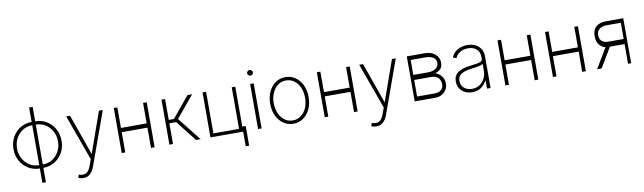

<svg xmlns="http://www.w3.org/2000/svg" viewBox="-47 -1402 7684 2292"><g transform="rotate(-10 3794.5 -256.0)"><path d="M329.5 186.1V11.4Q253.2 11.4 192.1 -25.7Q131 -62.9 95.3 -126.6Q59.7 -190.3 59.7 -269.9Q59.7 -350.5 95.3 -414.4Q131 -478.3 192.1 -515.4Q253.2 -552.6 329.5 -552.6V-727.3H372.5V-552.6Q448.9 -552.6 509.9 -515.4Q571 -478.3 606.7 -414.4Q642.4 -350.5 642.4 -269.9Q642.4 -190.3 606.7 -126.6Q571 -62.9 509.9 -25.7Q448.9 11.4 372.5 11.4V186.1ZM329.5 -28.8V-512.4Q263.5 -512.4 212.2 -479.4Q160.9 -446.4 131.7 -391.2Q102.6 -335.9 102.6 -269.9Q102.6 -204.2 131.7 -149.3Q160.9 -94.5 212.2 -61.6Q263.5 -28.8 329.5 -28.8ZM372.5 -28.8Q438.9 -28.8 490.1 -61.6Q541.2 -94.5 570.3 -149.3Q599.4 -204.2 599.4 -269.9Q599.4 -335.9 570.3 -391.2Q541.2 -446.4 490.1 -479.4Q438.9 -512.4 372.5 -512.4Z M823.2 214.5Q806.8 214.5 790.8 210.9Q774.9 207.4 762.1 201.7L774.9 163.7Q825.6 182.9 861.3 165.1Q897 147.4 919.4 85.2L947.4 7.5L747.5 -545.5H794L967.3 -55.8H970.9L1144.2 -545.5H1190.7L957.4 102.3Q915.5 215.2 823.2 214.5Z M1679 -296.9V-545.5H1723V0H1679V-245.4H1367.2V0H1324.2V-545.5H1367.2V-296.9Z M1902.3 0V-545.5H1945.7V-292.3H2008.5L2217.7 -545.5H2273.8L2056.5 -283.7L2280.2 0H2224.4L2028.4 -251.1H1945.7V0Z M2796.5 -545.5V0H2399.9V-545.5H2442.8V-41.2H2753.6V-545.5ZM2837.7 -61.1V177.2H2795.8V-61.1Z M2976.9 0V-545.5H3019.9V0ZM2998.6 -643.5Q2984.4 -643.5 2973.9 -653.4Q2963.4 -663.4 2963.4 -677.6Q2963.4 -691.4 2973.9 -701.5Q2984.4 -711.6 2998.6 -711.6Q3013.1 -711.6 3023.3 -701.5Q3033.4 -691.4 3033.4 -677.6Q3033.4 -663.4 3023.3 -653.4Q3013.1 -643.5 2998.6 -643.5Z M3404.5 11.4Q3337 11.4 3284.4 -25Q3231.9 -61.4 3201.7 -125.4Q3171.5 -189.3 3171.5 -271Q3171.5 -353 3201.7 -416.9Q3231.9 -480.8 3284.4 -517.2Q3337 -553.6 3404.5 -553.6Q3471.9 -553.6 3524.5 -517Q3577.1 -480.5 3607.2 -416.7Q3637.4 -353 3637.4 -271Q3637.4 -189.3 3607.2 -125.4Q3577.1 -61.4 3524.5 -25Q3471.9 11.4 3404.5 11.4ZM3404.5 -28.8Q3462 -28.8 3504.6 -61.1Q3547.2 -93.4 3570.8 -148.4Q3594.5 -203.5 3594.5 -271Q3594.5 -338.4 3570.8 -393.3Q3547.2 -448.2 3504.4 -480.6Q3461.6 -513.1 3404.5 -513.1Q3347.7 -513.1 3304.9 -480.6Q3262.1 -448.2 3238.3 -393.3Q3214.5 -338.4 3214.5 -271Q3214.5 -203.5 3238.1 -148.4Q3261.7 -93.4 3304.5 -61.1Q3347.3 -28.8 3404.5 -28.8Z M4139.9 -296.9V-545.5H4183.9V0H4139.9V-245.4H3828.1V0H3785.2V-545.5H3828.1V-296.9Z M4374.6 214.5Q4358.3 214.5 4342.3 210.9Q4326.3 207.4 4313.6 201.7L4326.3 163.7Q4377.1 182.9 4412.8 165.1Q4448.5 147.4 4470.9 85.2L4498.9 7.5L4299 -545.5H4345.5L4518.8 -55.8H4522.4L4695.7 -545.5H4742.2L4508.9 102.3Q4467 215.2 4374.6 214.5Z M4875.7 0V-545.5H5092Q5171.2 -545.5 5218.6 -504.6Q5266 -463.8 5266 -402.3Q5266 -348.7 5239 -323.3Q5212 -297.9 5174 -288.7Q5191.4 -283.7 5216.3 -267.8Q5241.1 -251.8 5260.1 -221.9Q5279.1 -192.1 5279.1 -144.5Q5279.1 -105.8 5260.1 -73Q5241.1 -40.1 5206.5 -20.1Q5171.9 0 5125.4 0ZM4913.7 -52.2H5125.4Q5176.1 -52.2 5204.9 -76.5Q5233.7 -100.9 5233.7 -143.1Q5233.7 -193.9 5204.9 -223.2Q5176.1 -252.5 5125.4 -252.8H4913.7ZM4913.7 -313.9H5090.2Q5151.3 -313.9 5186.4 -339Q5221.6 -364 5221.9 -407.3Q5221.6 -448.2 5187 -471.6Q5152.3 -495 5092 -495.4H4913.7Z M5572.8 11.7Q5525.9 11.7 5486.5 -7.1Q5447.1 -25.9 5423.5 -62.1Q5399.9 -98.4 5399.9 -150.2Q5399.9 -218.4 5449.4 -255.1Q5498.9 -291.9 5608 -305Q5649.5 -310 5682.2 -315Q5714.8 -320 5733.5 -330.1Q5752.1 -340.2 5752.1 -361.2V-383.9Q5752.1 -443.2 5714.5 -478.5Q5676.8 -513.8 5610.8 -513.8Q5552.6 -513.8 5512.4 -488.1Q5472.3 -462.4 5456.3 -421.9L5415.5 -437.1Q5438.9 -496.1 5492.7 -524.9Q5546.5 -553.6 5609.7 -553.6Q5658.4 -553.6 5700.6 -535.3Q5742.9 -517 5769.2 -478.9Q5795.5 -440.7 5795.5 -381V0H5752.1V-98.4H5748.9Q5727.6 -52.6 5682.7 -20.4Q5637.8 11.7 5572.8 11.7ZM5577.1 -28.4Q5628.2 -28.4 5667.8 -53.4Q5707.4 -78.5 5729.8 -122.2Q5752.1 -165.8 5752.1 -221.2V-301.5Q5735.1 -287.3 5693.7 -279.3Q5652.3 -271.3 5612.2 -266.7Q5522.7 -256 5483 -227.8Q5443.2 -199.6 5443.2 -148.8Q5443.2 -93 5481.5 -60.7Q5519.9 -28.4 5577.1 -28.4Z M6329.9 -296.9V-545.5H6373.9V0H6329.9V-245.4H6018.1V0H5975.1V-545.5H6018.1V-296.9Z M6906.2 -296.9V-545.5H6950.3V0H6906.2V-245.4H6594.5V0H6551.5V-545.5H6594.5V-296.9Z M7461.6 0V-238.6H7283.7L7141.7 0H7086.6L7231.2 -242.9Q7181.1 -253.9 7153.6 -293Q7126.1 -332 7126.1 -394.9Q7126.1 -467.3 7168.9 -506.4Q7211.6 -545.5 7288.4 -545.5H7499.6V0ZM7461.6 -300.8V-497.2H7288.4Q7234.4 -496.8 7201.9 -471.6Q7169.4 -446.4 7169 -397.7Q7169.4 -350.5 7197.6 -325.5Q7225.9 -300.4 7272.7 -300.8Z"/></g></svg>

Font: Inter UI Extra Light
Style: Regular
Weight: 200
Designer: Rasmus Andersson
Foundry: rsms
Version: 3.2;8d6f07862